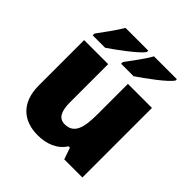

<svg xmlns="http://www.w3.org/2000/svg" viewBox="-205 -918 1079 1079"><g transform="rotate(45 335.0 -378.0)"><path d="M589 -756V-766H407C383 -721 334 -658 306 -620V-606H405C457 -641 568 -721 589 -756ZM362 -756V-766H181C155 -721 108 -658 80 -620V-606H179C230 -641 341 -721 362 -756ZM604 -553H413V-311C413 -201 394 -141 322 -141C275 -141 256 -179 256 -251V-553H65V-193C65 -51 149 10 258 10C326 10 390 -13 425 -69H436L460 0H604Z"/></g></svg>

Font: Noto Sans Tamil Black
Style: Regular
Weight: 900
Designer: Jelle Bosma - Monotype Design Team
Foundry: Monotype Imaging Inc.
Version: Version 2.004